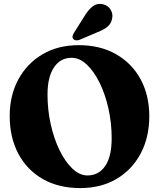

<svg xmlns="http://www.w3.org/2000/svg" viewBox="-20 -945 814 980"><path d="M382 -714.5Q491.5 -714.5 572.5 -668.2Q653.5 -622 697.8 -540.2Q742 -458.5 742 -351.5Q742 -244.5 698.2 -161.8Q654.5 -79 575.2 -32Q496 15 389.5 15Q279.5 15 198.8 -31Q118 -77 73.8 -160Q29.5 -243 29.5 -353.5Q29.5 -457 73.2 -538.8Q117 -620.5 196.2 -667.5Q275.5 -714.5 382 -714.5ZM550 -239.5Q550 -316.5 533.8 -389.8Q517.5 -463 488.8 -521.8Q460 -580.5 423.2 -615.2Q386.5 -650 345.5 -650Q288.5 -650 255.5 -601Q222.5 -552 222.5 -462Q222.5 -384 239 -310.2Q255.5 -236.5 284.2 -177.8Q313 -119 349.8 -84.2Q386.5 -49.5 426.5 -49.5Q484 -49.5 517 -97.8Q550 -146 550 -239.5ZM411.5 -863Q430.5 -895 452.8 -912.2Q475 -929.5 504.5 -923.5Q531.5 -917.5 544.5 -895.8Q557.5 -874 552.5 -851.5Q548 -825 529 -809Q510 -793 478 -781L385.5 -741.5Q377 -738.5 368 -739.2Q359 -740 354 -746.5Q348.5 -753 350.5 -761Q352.5 -769 357.5 -777.5Z"/></svg>

Font: Fraunces 72pt Soft
Style: Bold
Weight: 700
Version: Version 1.000;[b76b70a41]